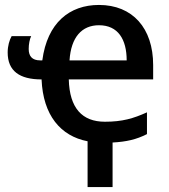

<svg xmlns="http://www.w3.org/2000/svg" viewBox="-20 -568 684 776"><path d="M334 3V188H435V8C490 5 531 -4 574 -26V-114C519 -89 474 -76 404 -76C312 -76 261 -131 258 -247H599V-305C599 -454 516 -548 380 -548C261 -548 171 -476 151 -324H142C110 -324 96 -341 96 -370C96 -390 100 -410 106 -422H27C18 -406 11 -382 11 -356C11 -281 59 -247 148 -247C154 -102 225 -18 334 3ZM380 -466C457 -466 492 -409 492 -324H261C267 -418 311 -466 380 -466Z"/></svg>

Font: Noto Sans Thai Medium
Style: Regular
Weight: 500
Designer: Monotype Design Team
Foundry: Monotype Imaging Inc.
Version: Version 1.901